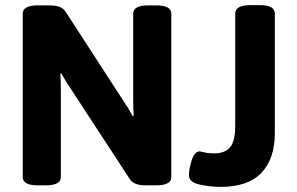

<svg xmlns="http://www.w3.org/2000/svg" viewBox="-20 -723 1161 751"><path d="M69 -30V-670Q69 -702 129 -702H172Q196 -702 212 -696.5Q228 -691 238 -675L463 -328Q483 -299 499 -269L503 -270Q501 -293 501 -338V-670Q501 -702 561 -702H590Q650 -702 650 -670V-30Q650 2 590 2H552Q528 2 512 -3.5Q496 -9 486 -25L256 -377Q236 -406 220 -436L216 -435Q218 -412 218 -367V-30Q218 2 158 2H129Q69 2 69 -30ZM719 -38Q719 -61 729.5 -95Q740 -129 760 -131Q764 -131 779.5 -127Q795 -123 816 -123Q861 -123 880.5 -147.5Q900 -172 900 -227V-670Q900 -703 960 -703H995Q1055 -703 1055 -670V-202Q1055 -103 1003 -47.5Q951 8 843 8Q803 8 761 -1Q719 -10 719 -38Z"/></svg>

Font: Asap-Bold
Style: Bold
Weight: 700
Designer: Pablo Cosgaya
Foundry: Omnibus-Type
Version: Version 2.000; ttfautohint (v1.8)